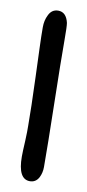

<svg xmlns="http://www.w3.org/2000/svg" viewBox="-72 -602 287 634"><g transform="rotate(10 72.0 -285.5)"><path d="M76 0Q36 0 36 -76Q36 -84 36.5 -97.5Q37 -111 38 -128Q39 -145 39 -158Q39 -171 39 -179Q39 -207 38 -248Q37 -289 35 -344Q33 -399 31.5 -439.5Q30 -480 30 -508Q30 -531 39 -549Q49 -571 71 -571Q98 -571 106 -536Q107 -530 107.5 -516Q108 -502 108 -479Q108 -410 111 -267Q114 -125 114 -54Q114 -35 106 -19Q96 0 76 0Z"/></g></svg>

Font: Dongol
Style: Regular
Weight: 400
Designer: Abdo Mohamed and Ibrahim Hamdi
Foundry: Protype Foundry
Version: Version 1.000;hotconv 1.0.109;makeotfexe 2.5.65596